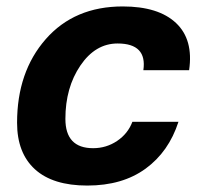

<svg xmlns="http://www.w3.org/2000/svg" viewBox="-20 -562 617 596"><path d="M361 -542Q472 -542 526.5 -490.5Q581 -439 567 -344H425Q437 -427 345 -427Q276 -427 229.5 -358.5Q183 -290 183 -193Q183 -102 269 -102Q310 -102 343.5 -124.5Q377 -147 391 -184H534Q504 -91 432 -38.5Q360 14 251 14Q144 14 88.5 -36.5Q33 -87 33 -181Q33 -339 122 -440.5Q211 -542 361 -542Z"/></svg>

Font: Nacelle Bold
Style: Italic
Weight: 700
Italic angle: -12°
Designer: Sora Sagano
Foundry: Sora Sagano
Version: Version 1.000;FEAKit 1.0